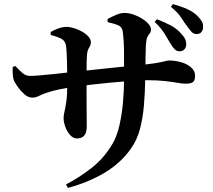

<svg xmlns="http://www.w3.org/2000/svg" viewBox="-20 -854 1040 936"><path d="M855 -604Q842 -604 832.5 -613Q823 -622 812 -640Q800 -660 783 -688.5Q766 -717 734 -747L745 -760Q783 -746 813.5 -729.5Q844 -713 864 -689Q879 -673 883.5 -661.5Q888 -650 888 -636Q887 -622 878.5 -613Q870 -604 855 -604ZM302 45Q364 13 425.5 -34.5Q487 -82 529 -154Q550 -190 562 -242Q574 -294 579.5 -354.5Q585 -415 585 -477Q585 -552 584.5 -606.5Q584 -661 578 -702Q575 -722 558 -730Q541 -738 505 -746L504 -761Q526 -773 547 -782Q568 -791 587 -791Q607 -791 629.5 -783.5Q652 -776 672 -763.5Q692 -751 704 -737Q716 -723 716 -710Q716 -698 710 -691.5Q704 -685 698.5 -673.5Q693 -662 691 -634Q690 -603 689.5 -574Q689 -545 689 -519.5Q689 -494 688 -472Q687 -401 681.5 -338.5Q676 -276 662 -224Q648 -172 620 -132Q570 -60 491 -12.5Q412 35 311 62ZM355 -179Q337 -179 322 -195.5Q307 -212 298.5 -235.5Q290 -259 290 -279Q290 -292 294.5 -310.5Q299 -329 303.5 -360.5Q308 -392 308 -444Q308 -471 307.5 -500.5Q307 -530 306.5 -556Q306 -582 304.5 -603Q303 -624 301 -635Q297 -655 280 -664.5Q263 -674 227 -684V-698Q245 -709 266 -716Q287 -723 306 -723Q320 -723 340 -717Q360 -711 379 -700.5Q398 -690 410.5 -676.5Q423 -663 423 -648Q423 -637 419 -630Q415 -623 410.5 -614.5Q406 -606 404 -588Q403 -574 402.5 -552.5Q402 -531 402 -507Q402 -483 402 -464Q402 -418 402 -376Q402 -334 402.5 -299Q403 -264 403 -238Q403 -208 391 -193.5Q379 -179 355 -179ZM138 -378Q118 -378 100 -393.5Q82 -409 68.5 -428Q55 -447 50 -457Q44 -469 42.5 -488.5Q41 -508 42 -528L55 -532Q76 -509 91.5 -496.5Q107 -484 128 -484Q144 -484 173.5 -486.5Q203 -489 237 -492.5Q271 -496 301.5 -499.5Q332 -503 351 -505Q383 -508 428 -513Q473 -518 521.5 -523Q570 -528 611 -532Q652 -536 675 -538Q712 -542 734 -545.5Q756 -549 769 -552Q782 -555 790 -557Q798 -559 805 -559Q835 -559 864 -550.5Q893 -542 912 -525Q931 -508 931 -485Q931 -460 919.5 -453Q908 -446 887 -446Q869 -446 844 -450.5Q819 -455 783.5 -459Q748 -463 697 -463Q662 -463 616 -459.5Q570 -456 522 -451.5Q474 -447 431 -442Q388 -437 358 -433Q311 -427 272.5 -419Q234 -411 208 -402Q189 -396 171.5 -387Q154 -378 138 -378ZM938 -688Q924 -688 914.5 -698Q905 -708 893 -725Q879 -743 863.5 -767.5Q848 -792 813 -821L823 -834Q863 -823 892 -810Q921 -797 941 -778Q957 -762 964 -749.5Q971 -737 970 -720Q970 -708 962 -698Q954 -688 938 -688Z"/></svg>

Font: Noto Serif JP ExtraLight
Style: Bold
Weight: 700
Version: Version 2.003-H1;hotconv 1.1.1;makeotfexe 2.6.0